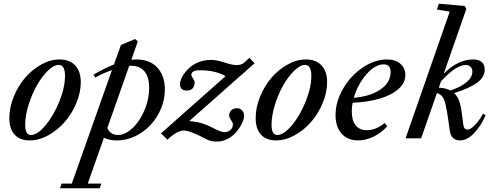

<svg xmlns="http://www.w3.org/2000/svg" viewBox="-20 -745 2658 1034"><path d="M140.6 11.2Q87.4 11.2 58.8 -19.8Q30.3 -50.8 30.3 -109.4Q30.3 -166.5 54 -224.4Q77.6 -282.2 115 -325.9Q152.3 -369.6 201.7 -397.2Q251 -424.8 299.8 -424.8Q354.5 -424.8 384.8 -392.8Q415 -360.8 415 -302.7Q415 -246.6 390.9 -189.2Q366.7 -131.8 328.6 -88.1Q290.5 -44.4 240.2 -16.6Q189.9 11.2 140.6 11.2ZM146.5 -18.1Q181.6 -18.1 225.3 -70.3Q269 -122.6 299.6 -198.5Q330.1 -274.4 330.1 -336.4Q330.1 -395.5 295.9 -395.5Q269.5 -395.5 237.3 -363.8Q205.1 -332 178.5 -285.2Q151.9 -238.3 133.8 -180.2Q115.7 -122.1 115.7 -72.8Q115.7 -18.1 146.5 -18.1Z M608.4 11.2Q570.3 11.2 539.6 -2.9L452.6 243.7H525.9L517.1 269H303.2L312 243.7H366.7L583 -367.7Q536.1 -351.1 492.7 -327.6L483.4 -342.8Q544.4 -378.4 593.8 -397.9L631.3 -502.9L708 -534.7L722.2 -522L687.5 -423.3Q701.2 -424.8 714.8 -424.8Q786.6 -424.8 827.1 -381.1Q867.7 -337.4 867.7 -264.2Q867.7 -193.4 832.3 -129.6Q796.9 -65.9 736.6 -27.3Q676.3 11.2 608.4 11.2ZM688 -390.6Q686 -390.6 681.9 -390.4Q677.7 -390.1 675.8 -390.1L558.1 -55.7Q574.2 -18.1 615.2 -18.1Q653.3 -18.1 692.6 -54.2Q731.9 -90.3 757.6 -150.1Q783.2 -210 783.2 -272Q783.2 -329.6 758.5 -360.1Q733.9 -390.6 688 -390.6Z M1294.4 -120.6Q1294.4 -105 1283.7 -82Q1272.9 -59.1 1254.9 -36.6Q1236.8 -14.2 1208 1.7Q1179.2 17.6 1147.5 17.6Q1116.7 17.6 1092.8 5.4Q1003.9 -42 969.7 -42Q933.6 -42 881.8 7.3L847.2 -26.9L1194.8 -335Q1139.6 -366.7 1056.2 -366.7Q1010.3 -366.7 1010.3 -340.8Q1010.3 -335.9 1019.3 -323.2Q1028.3 -310.5 1028.3 -300.8Q1028.3 -282.7 1018.1 -270Q1007.8 -257.3 986.8 -257.3Q949.2 -257.3 949.2 -292Q949.2 -303.7 955.6 -319.6Q961.9 -335.4 975.6 -353.5Q989.3 -371.6 1008.3 -387Q1027.3 -402.3 1055.9 -412.4Q1084.5 -422.4 1116.7 -422.4Q1146.5 -422.4 1189.5 -408.2Q1231 -394.5 1253.9 -394.5Q1279.8 -394.5 1293.5 -406.7L1323.2 -433.6L1351.1 -404.3L999 -92.8Q1039.1 -89.8 1066.9 -81.3Q1094.7 -72.8 1124 -57.6Q1170.4 -33.2 1187.5 -33.2Q1208 -33.2 1221.2 -45.2Q1234.4 -57.1 1234.4 -76.2Q1234.4 -83.5 1224.1 -98.4Q1213.9 -113.3 1213.9 -124.5Q1213.9 -137.7 1224.4 -149.9Q1234.9 -162.1 1257.3 -162.1Q1274.4 -162.1 1284.4 -150.1Q1294.4 -138.2 1294.4 -120.6Z M1467.3 11.2Q1414.1 11.2 1385.5 -19.8Q1356.9 -50.8 1356.9 -109.4Q1356.9 -166.5 1380.6 -224.4Q1404.3 -282.2 1441.7 -325.9Q1479 -369.6 1528.3 -397.2Q1577.6 -424.8 1626.5 -424.8Q1681.2 -424.8 1711.4 -392.8Q1741.7 -360.8 1741.7 -302.7Q1741.7 -246.6 1717.5 -189.2Q1693.4 -131.8 1655.3 -88.1Q1617.2 -44.4 1566.9 -16.6Q1516.6 11.2 1467.3 11.2ZM1473.1 -18.1Q1508.3 -18.1 1552 -70.3Q1595.7 -122.6 1626.2 -198.5Q1656.7 -274.4 1656.7 -336.4Q1656.7 -395.5 1622.6 -395.5Q1596.2 -395.5 1564 -363.8Q1531.7 -332 1505.1 -285.2Q1478.5 -238.3 1460.4 -180.2Q1442.4 -122.1 1442.4 -72.8Q1442.4 -18.1 1473.1 -18.1Z M1908.2 11.2Q1853 11.2 1820.1 -24.9Q1787.1 -61 1787.1 -125Q1787.1 -197.3 1827.6 -267.3Q1868.2 -337.4 1933.1 -381.1Q1998 -424.8 2064.5 -424.8Q2111.3 -424.8 2137.2 -400.6Q2163.1 -376.5 2163.1 -341.3Q2163.1 -298.8 2126.2 -265.9Q2089.4 -232.9 2025.4 -214.1Q1961.4 -195.3 1878.9 -191.4Q1874.5 -168 1874.5 -145Q1874.5 -94.7 1896 -69.3Q1917.5 -43.9 1953.6 -43.9Q2006.3 -43.9 2051.3 -82.5L2065.4 -65.4Q2035.2 -30.3 1992.7 -9.5Q1950.2 11.2 1908.2 11.2ZM2046.9 -398.4Q1999.5 -398.4 1952.9 -344.5Q1906.2 -290.5 1885.3 -218.3Q1976.1 -226.1 2029.8 -263.7Q2083.5 -301.3 2083.5 -356.4Q2083.5 -398.4 2046.9 -398.4Z M2164.1 0 2401.9 -682.1 2333 -693.8 2343.3 -725.1 2482.4 -712.9 2491.7 -697.8 2369.6 -348.1Q2445.8 -424.8 2527.3 -424.8Q2590.3 -424.8 2590.3 -370.1Q2590.3 -329.1 2549.6 -299.6Q2508.8 -270 2425.8 -243.7Q2448.2 -222.7 2457.5 -186.8Q2466.8 -150.9 2474.1 -80.6Q2476.1 -61.5 2481.9 -54.4Q2487.8 -47.4 2499.5 -47.4Q2514.6 -47.4 2538.8 -72.8Q2563 -98.1 2581.1 -132.8L2595.2 -124Q2568.8 -64 2531.7 -26.4Q2494.6 11.2 2457.5 11.2Q2435.1 11.2 2420.2 -1.7Q2405.3 -14.6 2400.9 -48.8Q2387.2 -158.2 2375.5 -197Q2363.8 -235.8 2333 -243.7L2248 0ZM2486.8 -395Q2436.5 -395 2355 -307.1L2343.3 -272.9Q2380.9 -271 2406.2 -257.8Q2462.4 -276.9 2493.2 -303Q2523.9 -329.1 2523.9 -358.9Q2523.9 -376 2513.9 -385.5Q2503.9 -395 2486.8 -395Z"/></svg>

Font: Elstob 18pt Medium
Style: Italic
Weight: 500
Italic angle: -20°
Designer: Peter S. Baker
Version: Version 1.015